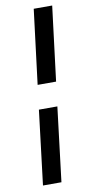

<svg xmlns="http://www.w3.org/2000/svg" viewBox="-91 -729 418 881"><g transform="rotate(-10 117.5 -289.0)"><path d="M134 -692H220L177 -345H91ZM77 -232H163L121 114H35Z"/></g></svg>

Font: Yrsa SemiBold
Style: Italic
Weight: 600
Italic angle: -7.10001°
Version: Version 2.004